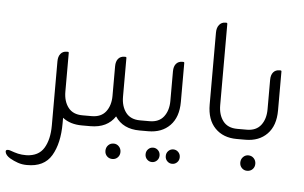

<svg xmlns="http://www.w3.org/2000/svg" viewBox="-138 -636 1471 929"><g transform="rotate(5 598.0 -171.0)"><path d="M270 -49H302V0H272Q215 0 178 -29V-2Q178 95 142.5 155Q107 215 23 214Q0 214 -20.5 207Q-41 200 -60 189Q-81 176 -84 161Q-87 149 -74 149Q-71 149 -68.5 149.5Q-66 150 -63 151Q-41 159 -24 163Q-7 167 17 167Q76 165 101.5 123Q127 81 127 13V-299Q127 -322 138 -335.5Q149 -349 168 -349H173Q178 -349 178 -344V-156Q178 -109 201 -79Q224 -49 270 -49Z M550 -49H583V0H552Q471 0 433 -58Q395 0 313 0H291V-49H315Q361 -49 384 -79Q407 -109 407 -156V-299Q407 -323 418 -336Q429 -349 448 -349H453Q458 -349 458 -344V-156Q458 -109 481 -79Q504 -49 550 -49ZM433 74Q448 74 458.5 85Q469 96 469 112Q469 128 458.5 138.5Q448 149 433 149Q417 149 406.5 138.5Q396 128 396 112Q396 96 406.5 85Q417 74 433 74Z M594 0H572V-49H596Q642 -49 665 -79Q688 -109 688 -156V-299Q688 -323 699 -336Q710 -349 729 -349H734Q739 -349 739 -344V-155Q739 -81 699.5 -40.5Q660 0 594 0ZM625 77Q639 77 649 87Q659 97 659 112Q659 127 649 137Q639 147 625 147Q611 147 601 137Q591 127 591 112Q591 97 601 87Q611 77 625 77ZM723 77Q737 77 747 87Q757 97 757 112Q757 127 747 137Q737 147 723 147Q709 147 699 137Q689 127 689 112Q689 97 699 87Q709 77 723 77Z M1055 0H1024Q958 0 918.5 -40.5Q879 -81 879 -155V-504Q879 -528 890.5 -542Q902 -556 920 -556H925Q930 -556 930 -550V-156Q930 -109 953 -79Q976 -49 1022 -49H1055Z M1066 0H1044V-49H1068Q1114 -49 1137 -79Q1160 -109 1160 -156V-299Q1160 -323 1171 -336Q1182 -349 1201 -349H1206Q1211 -349 1211 -344V-155Q1211 -81 1171.5 -40.5Q1132 0 1066 0ZM1087 74Q1103 74 1113.5 85Q1124 96 1124 112Q1124 128 1113.5 138.5Q1103 149 1087 149Q1072 149 1061.5 138.5Q1051 128 1051 112Q1051 96 1061.5 85Q1072 74 1087 74Z"/></g></svg>

Font: Zain Light
Style: Regular
Weight: 300
Designer: Zain,Boutros
Foundry: Mobile Telecommunications Company (Zain), 2024
Version: Version 1.51; ttfautohint (v1.8.4)